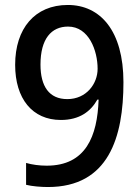

<svg xmlns="http://www.w3.org/2000/svg" viewBox="-20 -743 563 773"><path d="M477 -412C477 -619 384 -723 253 -723C120 -723 41 -628 41 -482C41 -346 110 -260 225 -260C300 -260 345 -294 372 -342H377C372 -195 326 -76 168 -76C139 -76 109 -80 85 -87V1C108 7 146 10 173 10C417 10 477 -190 477 -412ZM254 -636C338 -636 373 -539 373 -466C373 -406 328 -344 251 -344C178 -344 143 -395 143 -483C143 -587 187 -636 254 -636Z"/></svg>

Font: Noto Sans Gujarati SemiCondensed Medium
Style: Regular
Weight: 500
Width: 4
Designer: Jelle Bosma - Monotype Design Team, Universal Thirst
Foundry: Monotype Imaging Inc.
Version: Version 2.106